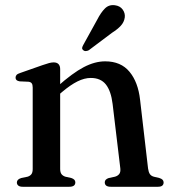

<svg xmlns="http://www.w3.org/2000/svg" viewBox="-20 -714 655 734"><path d="M210 -450V-68.5Q210 -55 215.2 -48.2Q220.5 -41.5 230 -38.5L252.5 -33.5Q268 -28.5 268 -17Q268 0 245 0H66.5Q55.5 0 50 -4.5Q44.5 -9 44.5 -16.5Q44.5 -22.5 48.8 -26.8Q53 -31 61.5 -33.5L85.5 -38.5Q95 -41.5 100 -48Q105 -54.5 105 -68V-379.5Q105 -390.5 101.2 -395.5Q97.5 -400.5 89 -401.5L55 -403Q46.5 -404.5 43 -408Q39.5 -411.5 39.5 -417Q39.5 -423.5 43.5 -427.8Q47.5 -432 58.5 -435.5L142.5 -465Q158 -470.5 167.8 -473Q177.5 -475.5 185 -475.5Q197.5 -475.5 203.8 -468.8Q210 -462 210 -450ZM196 -344 177 -363.5 198.5 -382.5Q257.5 -435 300 -457.2Q342.5 -479.5 382 -479.5Q442 -479.5 475 -439.8Q508 -400 515.5 -332.5L546 -70Q548 -56 552.8 -48.8Q557.5 -41.5 568 -38.5L589 -33.5Q597.5 -31 601.5 -26.8Q605.5 -22.5 605.5 -16.5Q605.5 -9 600.5 -4.5Q595.5 0 583.5 0H403.5Q380.5 0 380.5 -17Q380.5 -28.5 396 -33.5L419.5 -38.5Q430 -41.5 435.8 -48.8Q441.5 -56 440 -70L410.5 -316.5Q404.5 -366 384.8 -391Q365 -416 327 -416Q303 -416 276.2 -402.8Q249.5 -389.5 217.5 -362.5ZM351.5 -638.5Q365.5 -666 381 -681.5Q396.5 -697 419 -694Q439 -691.5 449 -677.5Q459 -663.5 457 -647.5Q454.5 -629.5 442 -615.8Q429.5 -602 408 -588.5L319.5 -522Q314 -519 308 -518.8Q302 -518.5 298 -522.5Q293 -526.5 294.2 -532Q295.5 -537.5 298.5 -542.5Z"/></svg>

Font: Fraunces 16pt
Style: Regular
Weight: 400
Version: Version 1.000;[b76b70a41]